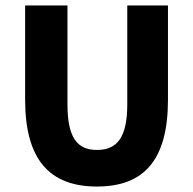

<svg xmlns="http://www.w3.org/2000/svg" viewBox="-20 -671 707 703"><path d="M335 12C508 12 595 -86 595 -306V-651H446V-289C446 -165 407 -122 335 -122C264 -122 227 -165 227 -289V-651H72V-306C72 -86 162 12 335 12Z"/></svg>

Font: Source Sans Pro
Style: Bold
Weight: 700
Designer: Paul D. Hunt
Foundry: Adobe Systems Incorporated
Version: Version 3.006;hotconv 1.0.111;makeotfexe 2.5.65597